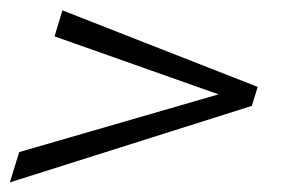

<svg xmlns="http://www.w3.org/2000/svg" viewBox="-24 -422 570 380"><path d="M456 -249 447.5 -221.5 84 -350 99.5 -401.5 486 -250 474.5 -212.5 -4.5 -61 14 -121Z"/></svg>

Font: Newsreader 36pt SemiBold
Style: Italic
Weight: 600
Italic angle: -17°
Designer: Hugues Gentile
Foundry: Production Type
Version: Version 1.003